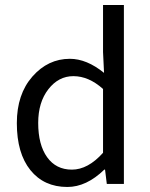

<svg xmlns="http://www.w3.org/2000/svg" viewBox="-20 -732 595 764"><path d="M248 12Q155 12 101 -55Q47 -122 47 -242Q47 -357 109 -427.5Q171 -498 258 -498Q325 -498 394 -442L390 -525V-712H473V0H405L398 -57H395Q324 12 248 12ZM266 -57Q330 -57 390 -124V-378Q333 -429 272 -429Q213 -429 172.5 -377Q132 -325 132 -243Q132 -156 167.5 -106.5Q203 -57 266 -57Z"/></svg>

Font: Toshiba Sans
Style: Regular
Weight: 400
Designer: Paul D. Hunt
Foundry: Toshiba Corporation
Version: Version 2.020;PS 2.0;hotconv 1.0.86;makeotf.lib2.5.63406